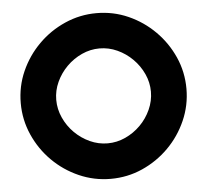

<svg xmlns="http://www.w3.org/2000/svg" viewBox="-51 -744 871 808"><g transform="rotate(-5 385.0 -340.0)"><path d="M385 10Q315 10 251.5 -18Q188 -46 139.5 -94.5Q91 -143 63 -206.5Q35 -270 35 -340Q35 -411 63 -474Q91 -537 139.5 -585.5Q188 -634 251.5 -662Q315 -690 385 -690Q456 -690 519 -662Q582 -634 630.5 -585.5Q679 -537 707 -474Q735 -411 735 -340Q735 -270 707 -206.5Q679 -143 630.5 -94.5Q582 -46 519 -18Q456 10 385 10ZM385 -140Q424 -140 460 -156.5Q496 -173 524 -201Q552 -229 568.5 -265.5Q585 -302 585 -341Q585 -380 568.5 -416Q552 -452 524 -480Q496 -508 460 -524.5Q424 -541 385 -541Q346 -541 310 -524.5Q274 -508 246 -480Q218 -452 201.5 -416Q185 -380 185 -341Q185 -302 201.5 -265.5Q218 -229 246 -201Q274 -173 310 -156.5Q346 -140 385 -140Z"/></g></svg>

Font: Teachers
Style: Bold
Weight: 700
Designer: Alfredo Marco Pradil, Chank Diesel
Version: Version 1.001